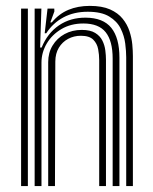

<svg xmlns="http://www.w3.org/2000/svg" viewBox="-20 -629 518 649"><path d="M406.6 0V-435.3Q406.6 -455.6 403.3 -481.8Q400 -508 387.8 -532.6Q375.6 -557.2 349.2 -573.2Q322.8 -589.3 276.5 -589.3Q230 -589.3 194.6 -570.4Q159.1 -551.5 136.4 -516.6H131.1L140.7 -600H163.5L163.8 -590.4L150.2 -553.4H155.2Q179.5 -582.5 211.4 -595.8Q243.3 -609.1 283.5 -609.1Q325 -609.1 352 -597.2Q378.9 -585.2 394.6 -565.7Q410.3 -546.3 417.7 -523.5Q425.1 -500.7 427.2 -478.6Q429.2 -456.5 429.2 -439.4V0ZM51.3 0V-600H74.2V0ZM142.9 0V-419.1Q142.9 -450.6 157.8 -475.2Q172.7 -499.8 198.4 -513.9Q224 -527.9 256.3 -527.9Q285.1 -527.9 301.6 -517.8Q318.2 -507.6 326 -491.9Q333.8 -476.2 336 -458.8Q338.2 -441.5 338.2 -427.2V0H315.3V-426Q315.3 -443.7 311.8 -462.7Q308.3 -481.8 295.1 -495Q281.9 -508.1 253.1 -508.1Q229.8 -508.1 210.2 -497.6Q190.6 -487.1 178.9 -467.7Q167.2 -448.3 167 -421.2L165.8 0ZM97.1 0V-600H119.9L115.6 -468.4H120.8Q140.5 -516.9 179.3 -543.3Q218.2 -569.7 269.7 -569.3Q328.9 -568.9 356.3 -534.8Q383.7 -500.7 383.7 -434V0H360.8V-431.2Q360.8 -490.5 337.2 -520.1Q313.6 -549.6 261.9 -549.6Q219.6 -549.6 187.7 -530.8Q155.7 -511.9 138 -481.8Q120.2 -451.6 120.2 -417.3V0Z"/></svg>

Font: Big Shoulders Inline Text Thin
Style: Regular
Weight: 100
Designer: Patric King
Foundry: XO Type Co
Version: Version 2.002